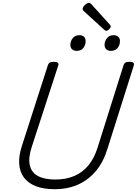

<svg xmlns="http://www.w3.org/2000/svg" viewBox="-20 -1331 976 1370"><path d="M370 19Q291 19 236 -2.5Q181 -24 151 -64Q121 -104 117 -161Q113 -218 136 -289L322 -867Q326 -879 335 -884.5Q344 -890 364 -890Q383 -890 391.5 -884Q400 -878 396 -865L206 -281Q181 -204 192.5 -152.5Q204 -101 250 -75.5Q296 -50 374 -50Q452 -50 511.5 -76Q571 -102 612 -152.5Q653 -203 676 -277L862 -867Q866 -879 875 -884.5Q884 -890 904 -890Q942 -890 935 -865L747 -270Q718 -175 664.5 -111Q611 -47 537 -14Q463 19 370 19ZM526 -968Q507 -968 494.5 -979Q482 -990 482 -1011Q482 -1037 499 -1058.5Q516 -1080 547 -1080Q566 -1080 578.5 -1069.5Q591 -1059 591 -1037Q591 -1011 575.5 -989.5Q560 -968 526 -968ZM770 -968Q752 -968 739 -979Q726 -990 726 -1011Q726 -1037 743 -1058.5Q760 -1080 791 -1080Q810 -1080 823 -1069.5Q836 -1059 836 -1037Q836 -1011 820 -989.5Q804 -968 770 -968ZM738 -1111Q735 -1111 731 -1113.5Q727 -1116 722 -1120L581 -1249Q574 -1255 572 -1259Q570 -1263 570 -1269Q570 -1277 578 -1287Q586 -1297 596.5 -1304Q607 -1311 615 -1311Q620 -1311 623.5 -1308Q627 -1305 632 -1301L763 -1156Q768 -1151 769 -1148Q770 -1145 770 -1142Q770 -1133 758.5 -1122Q747 -1111 738 -1111Z"/></svg>

Font: Playwrite DK Loopet Light
Style: Regular
Weight: 300
Version: Version 1.003